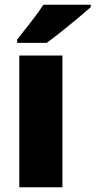

<svg xmlns="http://www.w3.org/2000/svg" viewBox="-20 -786 401 806"><path d="M242 0H61V-553H242ZM361 -756Q341 -738 307.5 -710Q274 -682 238 -653.5Q202 -625 176 -606H52V-620Q77 -652 109 -692.5Q141 -733 162 -766H361Z"/></svg>

Font: Noto Sans Malayalam SemiCondensed Black
Style: Regular
Weight: 900
Width: 4
Designer: Jelle Bosma - Monotype Design Team
Foundry: Monotype Imaging Inc.
Version: Version 2.104; ttfautohint (v1.8.4.7-5d5b)